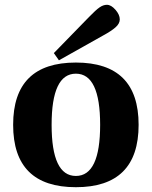

<svg xmlns="http://www.w3.org/2000/svg" viewBox="-20 -760 625 792"><path d="M293 -456.1Q192.9 -456.1 192.9 -245.1Q192.9 -34.2 293 -34.2Q393.1 -34.2 393.1 -245.1Q393.1 -456.1 293 -456.1ZM34.2 -245.1Q34.2 -502 293 -502Q551.8 -502 551.8 -245.1Q551.8 12.2 293 12.2Q34.2 12.2 34.2 -245.1ZM202.1 -541 347.2 -689.9Q375.5 -719.2 390.9 -729.7Q406.2 -740.2 420.9 -740.2Q438.5 -740.2 456.3 -719.7Q474.1 -699.2 474.1 -680.2Q474.1 -662.6 456.5 -647.2Q439 -631.8 405.8 -613.8L223.1 -511.2Z"/></svg>

Font: Linguistics Pro
Style: Bold
Weight: 700
Designer: Stefan Peev, Context Ltd
Foundry: Stefan Peev, Context Ltd
Version: Version 001.000